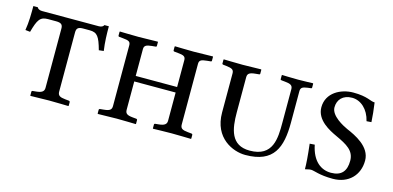

<svg xmlns="http://www.w3.org/2000/svg" viewBox="-53 -753 2136 1044"><g transform="rotate(15 1015.0 -231.0)"><path d="M362 -426C405 -426 418 -406 438 -334L465 -337C458 -385 457 -430 457 -474H432C430 -468 421 -460 405 -460H84C68 -460 59 -468 57 -474H32C32 -430 32 -384 24 -337L51 -334C71 -406 83 -426 128 -426H173C202 -426 211 -417 211 -395V-61C211 -41 198 -32 168 -29L148 -27C144 -27 142 -24 142 -21V0L143 2C143 2 220 0 248 0C278 0 356 2 356 2L358 0V-21C358 -24 354 -27 351 -27L331 -29C300 -32 288 -39 288 -61V-394C288 -417 297 -426 325 -426Z M901 -61C901 -41 888 -32 858 -29L838 -27C834 -27 832 -24 832 -21V0L833 2C833 2 909 0 937 0C967 0 1046 2 1046 2L1048 0V-21C1048 -24 1045 -27 1041 -27L1021 -29C989 -32 978 -39 978 -61V-402C978 -422 988 -428 1021 -431L1041 -433C1045 -433 1047 -435 1047 -439V-460L1046 -462C1046 -462 966 -460 938 -460C907 -460 833 -462 833 -462L831 -460V-439C831 -435 834 -433 838 -433L858 -431C888 -428 901 -424 901 -402V-251H668V-402C668 -422 680 -428 710 -431L731 -433C735 -433 737 -435 737 -439V-460L736 -462C736 -462 656 -460 629 -460C598 -460 523 -462 523 -462L521 -460V-439C521 -435 524 -433 528 -433L548 -431C580 -428 591 -424 591 -402V-61C591 -41 582 -32 548 -29L528 -27C524 -27 521 -24 521 -21V0L523 2C523 2 601 0 629 0C659 0 736 2 736 2L737 0V-21C737 -24 734 -27 731 -27L710 -29C679 -32 668 -39 668 -61V-220H901Z M1354 10C1515 10 1549 -85 1549 -224V-400C1549 -420 1557 -427 1588 -431L1605 -433C1609 -433 1611 -435 1611 -438V-460L1609 -462C1609 -462 1554 -460 1526 -460C1496 -460 1436 -462 1436 -462L1434 -460V-438C1434 -435 1437 -433 1441 -433L1461 -431C1491 -428 1504 -422 1504 -400V-211C1504 -125 1503 -19 1371 -19C1264 -19 1250 -109 1250 -202V-400C1250 -420 1261 -428 1293 -431L1313 -433C1317 -433 1319 -435 1319 -438V-460L1317 -462C1317 -462 1242 -460 1214 -460C1183 -460 1108 -462 1108 -462L1106 -460V-438C1106 -435 1109 -433 1112 -433L1130 -431C1162 -427 1173 -422 1173 -400V-181C1173 -36 1285 10 1354 10Z M1960 -448C1935 -448 1916 -470 1835 -470C1765 -470 1687 -430 1687 -348C1687 -275 1765 -237 1806 -218C1871 -188 1914 -164 1914 -107C1914 -49 1888 -17 1829 -17C1773 -17 1723 -53 1705 -142L1677 -140C1685 -72 1688 -28 1688 1C1702 -1 1709 -5 1721 -5C1740 -5 1770 12 1847 12C1936 12 1992 -47 1992 -129C1992 -208 1902 -249 1853 -270C1829 -281 1756 -318 1756 -366C1756 -409 1784 -441 1836 -441C1885 -441 1929 -402 1944 -338L1971 -340C1969 -373 1966 -407 1960 -448Z"/></g></svg>

Font: Linux Libertine O C
Style: Regular
Weight: 400
Designer: Philipp H. Poll
Foundry: Philipp H. Poll
Version: Version 4.0.3